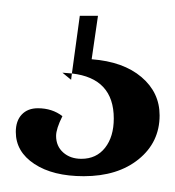

<svg xmlns="http://www.w3.org/2000/svg" viewBox="-20 -20 222 243"><path d="M104 0 96 55Q136 58 159 77.5Q182 97 182 126Q182 160 155.5 181.5Q129 203 86 203Q47 203 23.5 187.5Q0 172 0 147Q0 133 7.5 125Q15 117 28 117Q46 117 59 127Q51 143 51 152Q51 165 60 173Q69 181 83 181Q102 181 113 167Q124 153 124 130Q124 79 71 73L81 0ZM59 72 71 73 70 81Z"/></svg>

Font: Arapey
Style: Regular
Weight: 400
Designer: Eduardo Rodriguez Tunni
Foundry: Eduardo Rodriguez Tunni
Version: Version 4.000